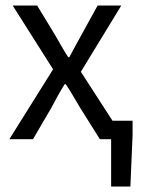

<svg xmlns="http://www.w3.org/2000/svg" viewBox="-20 -506 522 698"><path d="M14 0 173 -254 26 -486H115L180 -379Q191 -360 203 -339Q215 -318 228 -298H232Q243 -318 254 -339Q265 -360 276 -379L335 -486H421L274 -245L389 -67H462V-15L454 172H384V0H343L272 -113Q259 -135 246 -157Q233 -179 219 -200H215Q202 -179 190 -157.5Q178 -136 166 -113L100 0Z"/></svg>

Font: .
Style: 
Weight: 400
Designer: Paul D. Hunt, Dalton Maag
Foundry: Dalton Maag Ltd
Version: Version 1.200